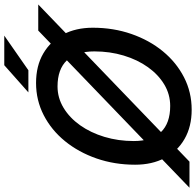

<svg xmlns="http://www.w3.org/2000/svg" viewBox="-98 -856 895 876"><g transform="rotate(-90 349.0 -417.5)"><path d="M287 10Q210 10 153.5 -22.5Q97 -55 66.5 -113Q36 -171 36 -248Q36 -342 64.5 -424Q93 -506 143.5 -568Q194 -630 262 -665Q330 -700 409 -700Q487 -700 543.5 -667Q600 -634 630.5 -576Q661 -518 661 -441Q661 -347 632.5 -265Q604 -183 553.5 -121.5Q503 -60 435 -25Q367 10 287 10ZM-69 0 648 -690H767L50 0ZM304 -88Q357 -88 402 -115Q447 -142 481 -189.5Q515 -237 534 -300Q553 -363 553 -434Q553 -516 512.5 -559Q472 -602 393 -602Q341 -602 295.5 -574.5Q250 -547 216 -499Q182 -451 163 -388Q144 -325 144 -254Q144 -173 184.5 -130.5Q225 -88 304 -88ZM366 -735 490 -845H625L467 -735Z"/></g></svg>

Font: Radio Canada Big
Style: Italic
Weight: 400
Italic angle: -12°
Designer: Étienne Aubert Bonn
Foundry: Coppers and Brasses
Version: Version 1.001